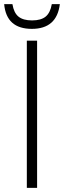

<svg xmlns="http://www.w3.org/2000/svg" viewBox="-29 -911 310 931"><path d="M125.5 -771Q2 -771 -8.8 -891.1H31.2Q38.1 -848.6 60.8 -830.3Q83.5 -812 126.5 -812Q169.4 -812 192.1 -830.3Q214.8 -848.6 222.2 -891.1H261.2Q246.6 -771 125.5 -771ZM101.1 0V-713.9H150.9V0Z"/></svg>

Font: Zoram GWebM Light
Style: Regular
Weight: 300
Foundry: Ascender Corporation
Version: Version 1.000